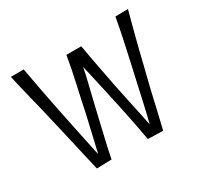

<svg xmlns="http://www.w3.org/2000/svg" viewBox="-117 -666 850 816"><g transform="rotate(-30 308.5 -257.5)"><path d="M143 2Q134 -35 124 -79Q114 -123 103 -171.5Q92 -220 80 -270Q73 -302 65 -334Q57 -366 49.5 -397Q42 -428 34.5 -458.5Q27 -489 21 -518H84Q89 -490 94.5 -461Q100 -432 105 -404Q110 -376 116 -348Q122 -320 127 -292Q136 -251 144 -210Q152 -169 161 -128.5Q170 -88 178 -48Q186 -81 194.5 -118.5Q203 -156 212.5 -196Q222 -236 230 -277Q238 -314 246 -349Q254 -384 260.5 -417.5Q267 -451 272 -481H345Q351 -446 357.5 -410.5Q364 -375 371 -340.5Q378 -306 384 -272Q394 -224 403 -181Q412 -138 419.5 -104Q427 -70 431 -48Q438 -76 445 -105.5Q452 -135 458.5 -165Q465 -195 472 -226Q479 -257 486 -288Q492 -317 498.5 -345Q505 -373 511 -402Q517 -431 523 -460Q529 -489 534 -518L596 -519Q588 -488 579.5 -457Q571 -426 563.5 -396Q556 -366 548.5 -336.5Q541 -307 534 -277Q522 -231 511 -184.5Q500 -138 489.5 -91.5Q479 -45 467 4L393 2Q386 -39 377.5 -82Q369 -125 359.5 -169Q350 -213 341 -255Q332 -296 323.5 -333Q315 -370 308 -401Q302 -370 293.5 -335Q285 -300 276 -263Q265 -217 254.5 -172Q244 -127 234 -84Q224 -41 216 0Z"/></g></svg>

Font: Truculenta Light
Style: Regular
Weight: 300
Version: Version 1.002